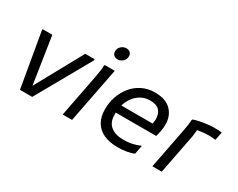

<svg xmlns="http://www.w3.org/2000/svg" viewBox="-97 -1193 2023 1635"><g transform="rotate(30 915.0 -376.0)"><path d="M68 -532V-544H164L240 -48L220 -56L488 -544H580V-532L280 0H160Z M749 -640Q725 -640 711 -653.5Q697 -667 697 -688Q697 -721 719.5 -740.5Q742 -760 769 -760Q793 -760 807 -746.5Q821 -733 821 -712Q821 -679 798.5 -659.5Q776 -640 749 -640ZM580 0 652 -372Q656 -392 662 -424Q668 -456 672.5 -487Q677 -518 676 -536L680 -544H778L672 0Z M1125 8Q1041 8 984 -19Q927 -46 898 -97Q869 -148 869 -220Q869 -285 889.5 -345Q910 -405 948.5 -452.5Q987 -500 1043 -528Q1099 -556 1169 -556Q1274 -556 1327.5 -502Q1381 -448 1381 -364Q1381 -331 1375 -299Q1369 -267 1361 -240H933V-316H1281Q1284 -328 1285.5 -340.5Q1287 -353 1287 -360Q1287 -414 1259 -445Q1231 -476 1165 -476Q1117 -476 1079.5 -455Q1042 -434 1016 -400Q990 -366 976.5 -324Q963 -282 963 -240V-220Q963 -145 1009 -108.5Q1055 -72 1133 -72Q1184 -72 1225 -82Q1266 -92 1289 -104H1297L1281 -20Q1257 -8 1215 0Q1173 8 1125 8Z M1538 -392Q1544 -422 1548.5 -451.5Q1553 -481 1554 -508L1558 -516Q1586 -526 1621.5 -533Q1657 -540 1692.5 -544Q1728 -548 1754 -548Q1778 -548 1799 -547Q1820 -546 1830 -544L1814 -464H1806Q1794 -466 1777.5 -467Q1761 -468 1746 -468Q1713 -468 1679 -463.5Q1645 -459 1619 -453L1638 -476Q1637 -458 1635.5 -436Q1634 -414 1630 -392L1554 0H1462Z"/></g></svg>

Font: Kufam
Style: Italic
Weight: 400
Italic angle: -11°
Designer: Artur Schmal
Foundry: Original Type
Version: Version 1.301; ttfautohint (v1.8.3)